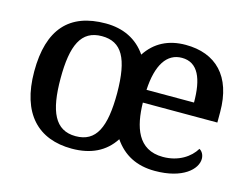

<svg xmlns="http://www.w3.org/2000/svg" viewBox="-81 -680 1077 824"><g transform="rotate(15 457.5 -268.5)"><path d="M293 10C377 10 440 -20 480 -82C521 -22 580 10 662 10C786 10 844 -46 844 -92C844 -110 835 -125 823 -131C799 -91 749 -57 680 -57C567 -57 539 -154 537 -260H868V-307C868 -466 785 -547 651 -547C575 -547 516 -517 477 -457C436 -517 374 -547 296 -547C135 -547 52 -457 52 -269C52 -81 144 10 293 10ZM295 -46C203 -46 169 -123 169 -269C169 -416 202 -490 294 -490C383 -490 419 -424 420 -271C420 -118 386 -46 295 -46ZM749 -317H538C544 -429 583 -489 650 -489C722 -489 749 -422 749 -317Z"/></g></svg>

Font: Noto Serif Oriya Medium
Style: Regular
Weight: 500
Designer: David Williams
Foundry: Google LLC, David Williams
Version: Version 1.051